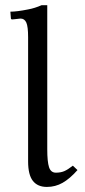

<svg xmlns="http://www.w3.org/2000/svg" viewBox="-20 -718 331 750"><path d="M89.8 -87.4V-572.8Q89.8 -614.3 82.8 -629.9Q75.7 -645.5 60.1 -645.5L38.1 -643.1L27.8 -642.1Q22.5 -642.1 22.5 -647L20.5 -672.4Q45.9 -672.4 89.8 -681.2Q116.2 -686 142.6 -697.8H164.6V-134.8Q164.6 -85.9 171.6 -64.7Q178.7 -43.5 198.2 -43.5Q216.8 -43.5 230.7 -49.3Q244.6 -55.2 264.6 -70.8L282.7 -53.7Q252.9 -20 224.6 -3.9Q196.3 12.2 163.1 12.2Q127 12.2 108.4 -11.5Q89.8 -35.2 89.8 -87.4Z"/></svg>

Font: Libertinage
Style: l
Weight: 400
Designer: OSP
Foundry: OSP
Version: Version 1.0; 2008; OFL relea